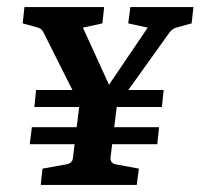

<svg xmlns="http://www.w3.org/2000/svg" viewBox="-20 -522 566 542"><path d="M70 -163H429L424 -115H64ZM82 -268H442L437 -220H77ZM214 -209 102 -432Q97 -442 84 -445L44 -456L49 -502H274L269 -456L214 -444L299 -258H271L397 -444L342 -456L348 -502H526L521 -456L481 -445Q473 -443 468.5 -440Q464 -437 459 -431L300 -209ZM95 0 100 -46 167 -58Q185 -61 186 -77L206 -241H312L292 -77Q291 -61 307 -58L372 -46L366 0Z"/></svg>

Font: Yrsa SemiBold
Style: Italic
Weight: 600
Italic angle: -7.10001°
Version: Version 2.004